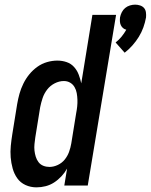

<svg xmlns="http://www.w3.org/2000/svg" viewBox="-20 -799 649 827"><path d="M517 -572 478 -616Q492 -627 503.5 -641Q515 -655 524 -671Q516 -673 510 -678Q504 -683 500.5 -690.5Q497 -698 496.5 -706.5Q496 -715 497 -724Q499 -735 504.5 -746Q510 -757 519 -764.5Q528 -772 539.5 -775.5Q551 -779 562 -779Q573 -779 583.5 -775.5Q594 -772 600.5 -764.5Q607 -757 608.5 -746Q610 -735 609 -724Q605 -702 597.5 -681Q590 -660 578 -640.5Q566 -621 550.5 -603.5Q535 -586 517 -572ZM137 8Q112 8 90 -2Q68 -12 54.5 -31Q41 -50 34.5 -73.5Q28 -97 26 -121.5Q24 -146 26.5 -171Q29 -196 33 -221L54 -351Q58 -374 64 -395.5Q70 -417 80.5 -438.5Q91 -460 106 -478.5Q121 -497 140.5 -511Q160 -525 182.5 -531.5Q205 -538 227 -538Q248 -538 267 -531.5Q286 -525 299 -510.5Q312 -496 319 -477.5Q326 -459 330 -440L378 -735H480L358 0H257L269 -73Q259 -55 244.5 -39.5Q230 -24 213 -13Q196 -2 176.5 3Q157 8 137 8ZM193 -80Q211 -80 229 -88.5Q247 -97 259 -112Q271 -127 277.5 -145Q284 -163 287 -181L308 -311Q311 -326 312.5 -340.5Q314 -355 313.5 -369.5Q313 -384 310.5 -398Q308 -412 301 -424Q294 -436 282 -443Q270 -450 255 -450Q235 -450 215.5 -440Q196 -430 183 -413Q170 -396 163.5 -376.5Q157 -357 153 -337L132 -207Q130 -193 128.5 -178.5Q127 -164 128.5 -150.5Q130 -137 134 -124Q138 -111 146 -100.5Q154 -90 166.5 -85Q179 -80 193 -80Z"/></svg>

Font: Iosevka Curly Semibold Oblique
Style: Regular
Weight: 600
Italic angle: -9°
Monospace: yes
Designer: Belleve Invis
Foundry: Belleve Invis
Version: Version 11.1.0; ttfautohint (v1.8.3)